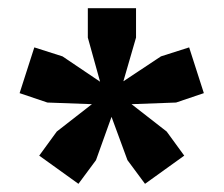

<svg xmlns="http://www.w3.org/2000/svg" viewBox="-20 -858 548 470"><path d="M76 -477 119 -536 205 -603 96 -607 28 -630 64 -742 133 -720 225 -658 195 -766V-838H313V-766L282 -659L374 -720L443 -742L479 -630L411 -607L302 -603L388 -536L431 -477L335 -408L292 -466L253 -572L215 -466L172 -408Z"/></svg>

Font: Encode Sans Wide
Style: Black
Weight: 900
Designer: Pablo Impallari, Andres Torresi
Foundry: Pablo Impallari, Andres Torresi
Version: Version 1.000; ttfautohint (v1.00) -l 8 -r 50 -G 200 -x 14 -